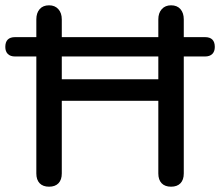

<svg xmlns="http://www.w3.org/2000/svg" viewBox="-70 -697 830 724"><path d="M67 -43V-484H-13Q-31 -484 -40.5 -493.5Q-50 -503 -50 -520Q-50 -557 -13 -557H67V-624Q67 -648 79.5 -662.5Q92 -677 115 -677Q137 -677 150 -662.5Q163 -648 163 -624V-557H527V-624Q527 -648 540 -662.5Q553 -677 575 -677Q598 -677 610.5 -662.5Q623 -648 623 -624V-557H703Q740 -557 740 -520Q740 -503 730.5 -493.5Q721 -484 703 -484H623V-43Q623 -19 610.5 -6Q598 7 575 7Q552 7 539.5 -6Q527 -19 527 -43V-317H163V-43Q163 -19 150.5 -6Q138 7 115 7Q92 7 79.5 -6Q67 -19 67 -43ZM527 -398V-484H163V-398Z"/></svg>

Font: SN Pro
Style: Regular
Weight: 400
Designer: Tobias Whetton
Foundry: Supernotes
Version: Version 1.003